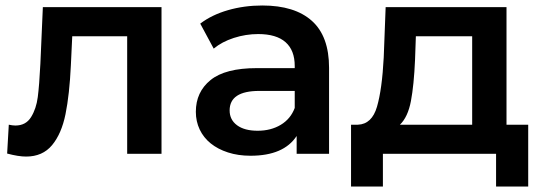

<svg xmlns="http://www.w3.org/2000/svg" viewBox="-20 -560 1971 699"><path d="M568 -534V0H443V-428H243L238 -322Q233 -216 218.5 -144.5Q204 -73 169.5 -31.5Q135 10 75 10Q47 10 6 -1L12 -106Q26 -103 36 -103Q74 -103 93 -133.5Q112 -164 117.5 -206.5Q123 -249 127 -328L136 -534Z M1178 -313V0H1060V-65Q1013 7 892 7Q847 7 810 -5Q773 -17 747 -38Q721 -59 707 -88.5Q693 -118 693 -153Q693 -225 746.5 -268.5Q800 -312 915 -312H1053V-320Q1053 -377 1019.5 -406.5Q986 -436 920 -436Q875 -436 831.5 -422Q788 -408 758 -383L709 -474Q751 -506 810 -523Q869 -540 935 -540Q1053 -540 1115.5 -484Q1178 -428 1178 -313ZM1053 -167V-229H924Q816 -229 816 -158Q816 -124 843 -104Q870 -84 918 -84Q966 -84 1002 -105.5Q1038 -127 1053 -167Z M1903 -106V119H1786V0H1374V119H1258V-106H1283Q1334 -108 1352.5 -171.5Q1371 -235 1377 -351L1384 -534H1824V-106ZM1436 -106H1699V-428H1494L1491 -342Q1487 -250 1476 -192Q1465 -134 1436 -106Z"/></svg>

Font: CMG Sans SemiBold
Style: Regular
Weight: 600
Designer: Julieta Ulanovsky
Foundry: Julieta Ulanovsky
Version: Version 7.200